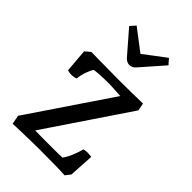

<svg xmlns="http://www.w3.org/2000/svg" viewBox="-212 -771 853 853"><g transform="rotate(45 214.0 -345.0)"><path d="M291 -421Q235 -425 215 -425Q158 -425 126 -420Q117 -408 109 -384.5Q101 -361 99 -339Q86 -334 72 -334Q57 -334 46 -338L37 -448L62 -469Q93 -469 117 -468L235 -467Q318 -467 386 -469L393 -433L132 -46Q147 -45 221 -45Q280 -45 303 -46Q327 -79 343 -138Q355 -141 368 -141Q375 -141 391 -139L384 -21L365 3Q326 0 202 0Q157 0 67 3L40 4L32 -38ZM191 -563 99 -669 121 -694 222 -617 324 -694 346 -669 253 -563Q240 -547 222 -547Q205 -547 191 -563Z"/></g></svg>

Font: Caladea
Style: Regular
Weight: 400
Designer: Carolina Giovagnoli and Andres Torresi
Foundry: Carolina Giovagnoli & Andres Torresi
Version: Version 1.001